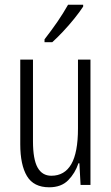

<svg xmlns="http://www.w3.org/2000/svg" viewBox="-20 -785 472 815"><path d="M364 -532V0H322L317 -92H313Q299 -50 269.5 -20Q240 10 189 10Q123 10 94.5 -37.5Q66 -85 66 -173V-532H120V-185Q120 -109 139.5 -74Q159 -39 198 -39Q254 -39 282.5 -88Q311 -137 311 -240V-532ZM333 -757Q318 -734 295 -705.5Q272 -677 247 -650.5Q222 -624 202 -606H169V-618Q200 -658 224 -693Q248 -728 269 -765H333Z"/></svg>

Font: Noto Sans Sinhala ExtraCondensed Light
Style: Regular
Weight: 300
Width: 2
Designer: Jelle Bosma - Monotype Design Team
Foundry: Monotype Imaging Inc.
Version: Version 2.006; ttfautohint (v1.8.4.7-5d5b)